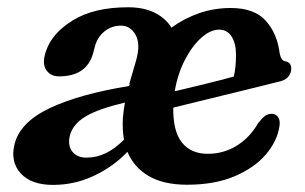

<svg xmlns="http://www.w3.org/2000/svg" viewBox="-20 -496 840 528"><path d="M20 -99.5Q35 -160 117.2 -198.8Q199.5 -237.5 335 -259.5Q336 -262.5 337 -265.5L335.5 -265L354.5 -330.5Q367 -375 352.8 -400.2Q338.5 -425.5 313 -425.5Q287 -425.5 267.5 -409.8Q248 -394 241 -368.5L235.5 -347.5Q217 -285.5 141 -286Q118 -286.5 106.5 -304.5Q95 -322.5 106.5 -355.5Q123 -405 181 -440.5Q239 -476 332.5 -476Q375 -476 405 -461.2Q435 -446.5 451.5 -420Q486.5 -445.5 527.8 -459.8Q569 -474 614.5 -474Q679.5 -474 711 -438.8Q742.5 -403.5 749 -350Q752.5 -330 764 -327.5Q781 -325 781 -307Q781 -295 772.5 -284.8Q764 -274.5 743 -270.5Q707.5 -261.5 655.5 -248.8Q603.5 -236 550 -223Q496.5 -210 456.5 -200Q455.5 -135.5 480.2 -104.2Q505 -73 551.5 -73Q594.5 -73 630.8 -95.2Q667 -117.5 690 -157.5Q701.5 -172 709.2 -177.5Q717 -183 727.5 -183Q739 -182.5 745 -173.5Q751 -164.5 748.5 -148.5Q742 -107 710.5 -70.5Q679 -34 624.5 -11Q570 12 494.5 12Q429.5 12 388.8 -12Q348 -36 330.5 -78.5Q291.5 -37.5 238.2 -12.5Q185 12.5 126 12.5Q66 12.5 37 -19.2Q8 -51 20 -99.5ZM582.5 -414.5Q558.5 -414.5 533.2 -391.8Q508 -369 488.2 -330.8Q468.5 -292.5 460.5 -245Q499 -254 544.5 -265.2Q590 -276.5 623 -285.5Q629 -310.5 629 -345.5Q629 -377 616.8 -395.8Q604.5 -414.5 582.5 -414.5ZM318 -171Q319.5 -192.5 323.5 -214Q250 -196.5 215.5 -175.8Q181 -155 172.5 -124.5Q165.5 -97.5 178.2 -80Q191 -62.5 218 -62.5Q246 -62.5 271.8 -75.2Q297.5 -88 321 -112Q316 -139 318 -171Z"/></svg>

Font: Fraunces 9pt Soft SemiBold
Style: Italic
Weight: 600
Italic angle: -16°
Version: Version 1.000;[b76b70a41]